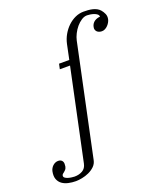

<svg xmlns="http://www.w3.org/2000/svg" viewBox="-300 -788 926 1103"><g transform="rotate(-20 162.5 -236.0)"><path d="M166 -421.4H103.5L110.4 -453.1H172.9L191.9 -543.9Q198.2 -573.2 212.9 -598.9Q227.5 -624.5 248 -644Q268.6 -663.6 293.2 -674.8Q317.9 -686 344.2 -686Q356.9 -686 371.1 -685.1Q385.3 -684.1 398.7 -680.9Q412.1 -677.7 423.6 -671.6Q435.1 -665.5 443.4 -655.8Q453.1 -644.5 459.7 -629.6Q466.3 -614.7 462.4 -596.2Q460.4 -587.4 455.3 -578.4Q450.2 -569.3 442.6 -561.5Q435.1 -553.7 425.8 -548.8Q416.5 -543.9 406.2 -543.9Q397.9 -543.9 390.4 -546.4Q382.8 -548.8 377.4 -553.7Q372.1 -558.6 369.4 -566.2Q366.7 -573.7 369.1 -583.5Q371.1 -594.2 376.7 -602.3Q382.3 -610.4 389.9 -615.5Q397.5 -620.6 406.2 -623.3Q415 -626 423.8 -626.5Q423.8 -635.7 416 -642.1Q408.2 -648.4 397.5 -652.1Q386.7 -655.8 375.2 -657.5Q363.8 -659.2 356 -659.2Q338.4 -659.2 321.3 -647.9Q304.2 -636.7 290 -619.9Q275.9 -603 265.6 -582.5Q255.4 -562 251.5 -543.9L107.9 134.8Q103.5 157.2 87.6 172.4Q71.8 187.5 51.3 196.8Q30.8 206.1 9.3 210.2Q-12.2 214.4 -28.3 214.4Q-51.8 214.4 -74 209.5Q-96.2 204.6 -112.1 193.1Q-127.9 181.6 -135.3 162.4Q-142.6 143.1 -136.7 114.3Q-134.8 105.5 -130.1 97.4Q-125.5 89.4 -118.9 83.3Q-112.3 77.1 -104 73.5Q-95.7 69.8 -85.9 69.8Q-75.7 69.8 -69.3 73.7Q-63 77.6 -59.8 83.7Q-56.6 89.8 -56.4 97.9Q-56.2 106 -57.6 114.3Q-60.1 126 -65.7 132.3Q-71.3 138.7 -77.1 143.1Q-79.6 144.5 -81.5 146Q-83.5 147.5 -85.4 149.9Q-88.4 151.9 -89.8 157.7Q-91.3 166.5 -84.2 172.1Q-77.1 177.7 -66.4 180.9Q-55.7 184.1 -44.7 185.5Q-33.7 187 -26.9 187Q0.5 187 21.5 175Q42.5 163.1 48.3 134.8Z"/></g></svg>

Font: Atsinvsda
Style: Italic
Weight: 400
Italic angle: -12°
Designer: Al Webster
Foundry: Al Webster and Michael Everson
Version: Version 2.000